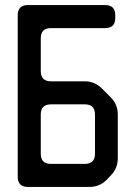

<svg xmlns="http://www.w3.org/2000/svg" viewBox="-20 -729 535 758"><path d="M90 9H333Q373 9 401 -19L417 -36Q445 -64 445 -104V-277Q445 -317 417 -345L382 -380Q354 -408 314 -408H181Q141 -408 141 -448V-578Q141 -618 181 -618H395Q435 -618 435 -658V-669Q435 -709 395 -709H90Q50 -709 50 -669V-31Q50 9 90 9ZM141 -122V-277Q141 -317 181 -317H315Q355 -317 355 -277V-122Q355 -82 315 -82H181Q141 -82 141 -122Z"/></svg>

Font: WDXL Lubrifont SC
Style: Regular
Weight: 400
Designer: [WDXL Lubrifont] Copyright 2020-2022 (c) NightFurySL2001, Skr-ZERO; [ZCOOL QingKe HuangYou] Copyright 2018-2022 (c) The 
Version: Version 2.001;hotconv 1.1.1;makeotfexe 2.6.0